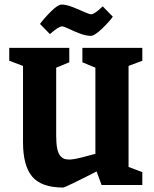

<svg xmlns="http://www.w3.org/2000/svg" viewBox="-20 -820 681 851"><path d="M382.8 -661.1Q360.8 -661.1 333.5 -671.6Q306.2 -682.1 284.4 -692.6Q262.7 -703.1 254.9 -703.1Q240.2 -703.1 201.2 -668.9L157.2 -713.9Q175.8 -739.3 206.3 -769.5Q236.8 -799.8 252.9 -799.8Q272.9 -799.8 300.8 -789.1Q328.6 -778.3 352.1 -767.6Q375.5 -756.8 383.8 -756.8Q399.9 -756.8 435.1 -792L480 -746.1Q464.8 -724.1 431.9 -692.6Q398.9 -661.1 382.8 -661.1ZM259.8 11.2Q163.6 11.2 122.8 -37.1Q82 -85.4 82 -189.9V-527.8L21 -550.8V-607.9H287.1V-543.9L229 -520V-219.2Q229 -184.6 233.4 -162.6Q237.8 -140.6 246.6 -130.1Q255.4 -119.6 264.6 -116.2Q273.9 -112.8 288.1 -112.8Q296.9 -112.8 313 -115.7Q329.1 -118.7 341.1 -121.8Q353 -125 375.2 -130.9Q397.5 -136.7 402.8 -138.2V-520L345.2 -543.9V-607.9H610.8V-550.8L549.8 -527.8V-80.1L610.8 -57.1V0H430.2L408.2 -60.1Q268.6 11.2 259.8 11.2Z"/></svg>

Font: Grenze
Style: Bold
Weight: 700
Designer: Renata Polastri
Foundry: Omnibus-Type
Version: Version 1.002;PS 001.002;hotconv 1.0.88;makeotf.lib2.5.64775